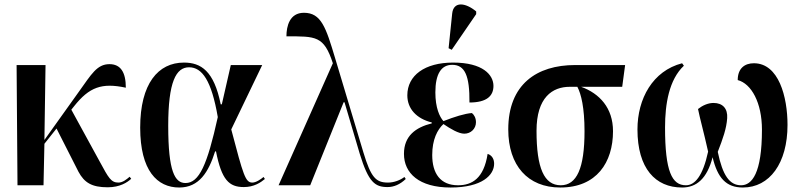

<svg xmlns="http://www.w3.org/2000/svg" viewBox="-20 -826 3582 856"><path d="M58 0H174L178 -185L232 -253L330 -60C356 -12 389 9 460 9C515 9 548 -13 565 -29L558 -38C544 -26 527 -12 508 -12C475 -12 464 -33 426 -103L298 -337L310 -352C378 -438 434 -458 541 -435C541 -505 517 -540 468 -540C412 -540 387 -494 333 -419L178 -202L183 -536H54Z M779 10C868 10 910 -59 939 -151H943C968 -24 1001 8 1067 8C1112 8 1142 -12 1161 -28L1155 -37C1142 -26 1121 -12 1105 -12C1074 -12 1065 -44 1011 -249L1149 -536H1009L969 -361H964C934 -510 876 -547 800 -547C685 -547 605 -453 605 -257C605 -65 681 10 779 10ZM807 -10C760 -10 730 -60 730 -265C730 -462 765 -526 823 -526C881 -526 923 -467 951 -304C904 -91 868 -10 807 -10Z M1222 0H1363L1512 -370H1516L1584 -140C1623 -13 1652 8 1708 8C1735 8 1763 -3 1789 -28L1783 -37C1765 -23 1737 -12 1710 -12C1656 -12 1634 -34 1600 -147L1474 -567C1433 -704 1412 -769 1335 -769C1271 -769 1257 -709 1257 -664C1388 -664 1424 -667 1464 -544Z M1994 -604 2103 -763V-775C2055 -815 2002 -821 1996 -766L1980 -611ZM1989 10C2130 10 2183 -46 2183 -96C2183 -115 2175 -133 2154 -140C2137 -30 2084 0 2022 0C1943 0 1907 -53 1907 -135C1907 -204 1930 -248 1957 -273C1989 -251 2025 -230 2050 -230C2079 -230 2102 -252 2102 -281C2102 -300 2094 -314 2084 -322C2053 -320 2005 -305 1957 -286C1940 -305 1921 -345 1921 -414C1921 -496 1947 -537 1996 -537C2053 -537 2074 -488 2073 -369C2151 -369 2180 -399 2180 -443C2180 -492 2133 -547 2000 -547C1874 -547 1796 -490 1796 -401C1796 -341 1837 -297 1905 -280V-276C1833 -258 1781 -220 1781 -140C1781 -54 1848 10 1989 10Z M2478 10C2640 10 2713 -102 2713 -241C2713 -345 2653 -409 2571 -439H2754L2767 -536H2544C2373 -536 2246 -450 2246 -249C2246 -88 2333 10 2478 10ZM2480 0C2406 0 2372 -76 2372 -243C2372 -392 2443 -439 2520 -439H2554C2571 -407 2586 -346 2586 -241C2586 -75 2551 0 2480 0Z M3021 10C3085 10 3132 -29 3157 -125C3179 -33 3217 10 3292 10C3411 10 3491 -98 3491 -269C3491 -394 3452 -544 3341 -544C3301 -544 3269 -522 3269 -469C3330 -453 3377 -368 3377 -248C3377 -52 3332 0 3284 0C3233 0 3202 -43 3180 -149C3203 -208 3219 -253 3222 -299C3225 -342 3202 -367 3161 -367C3137 -367 3112 -356 3092 -340C3101 -295 3117 -240 3137 -150C3113 -39 3077 0 3038 0C2976 0 2945 -61 2945 -258C2945 -363 2963 -471 3029 -533L3021 -544C2890 -510 2822 -386 2822 -249C2822 -75 2902 10 3021 10Z"/></svg>

Font: Noto Serif Display SemiCondensed SemiBold
Style: Regular
Weight: 600
Width: 4
Designer: Monotype Design Team
Foundry: Monotype Imaging Inc.
Version: Version 2.009